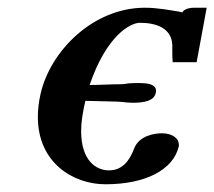

<svg xmlns="http://www.w3.org/2000/svg" viewBox="-20 -465 555 497"><path d="M282 -202C287 -202 292 -201 297 -201C304 -200 314 -199 324 -199C353 -199 379 -204 383 -224C384 -226 384 -228 384 -229C384 -247 364 -250 338 -250C329 -250 319 -250 311 -249C305 -248 301 -247 295 -247C268 -247 240 -245 212 -245C256 -374 318 -406 342 -406C385 -406 424 -392 426 -349V-334C426 -325 426 -314 427 -304H489L515 -445H483C467 -445 461 -441 456 -438C454 -436 452 -434 453 -433C451 -433 447 -434 443 -435C423 -438 389 -445 355 -445C221 -445 110.2 -333 85 -222C80 -200 78 -180 78 -162C78 -44 169 12 253 12C356 12 429 -25 443 -87V-91C443 -106 427 -120 399 -120C382 -120 340.1 -115 327 -80C315 -48 296 -24 262 -24C229 -24 190 -49 190 -126C190 -148 194 -174 201 -204Z"/></svg>

Font: Linux Libertine O
Style: Bold Italic
Weight: 700
Italic angle: -11.5°
Designer: Philipp H. Poll
Foundry: Philipp H. Poll
Version: Version 4.1.0